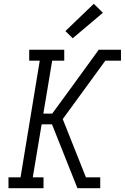

<svg xmlns="http://www.w3.org/2000/svg" viewBox="-20 -999 662 1019"><path d="M25 0V-58H89L191 -677H135V-735H321V-677H257L210 -396H257L361 -538L504 -735H622V-677H539L313 -367L436 -58H512V0H391L256 -339H201L154 -58H211V0ZM366 -796 327 -834 478 -979 526 -931Z"/></svg>

Font: Iosevka Curly Slab LtExObl
Style: Regular
Weight: 300
Width: 7
Italic angle: -9°
Monospace: yes
Designer: Belleve Invis
Foundry: Belleve Invis
Version: Version 11.1.0; ttfautohint (v1.8.3)